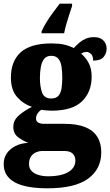

<svg xmlns="http://www.w3.org/2000/svg" viewBox="-33 -786 597 1039"><path d="M224 233Q105 233 46 200Q-13 167 -13 102Q-13 69 3.5 44.5Q20 20 50 4.5Q80 -11 120 -13Q91 -24 65 -43.5Q39 -63 39 -100Q39 -134 67 -159.5Q95 -185 140 -208Q93 -223 59.5 -261Q26 -299 26 -366Q26 -455 79 -503Q132 -551 246 -551Q284 -551 312 -545Q340 -539 366 -526Q382 -543 397.5 -556Q413 -569 432 -577Q451 -585 476 -585Q509 -585 526.5 -567Q544 -549 544 -523Q544 -498 528 -478Q512 -458 471 -458Q471 -485 458.5 -495Q446 -505 437 -505Q426 -505 418.5 -502Q411 -499 406 -496Q430 -476 446.5 -445.5Q463 -415 463 -371Q463 -289 411 -238Q359 -187 246 -187Q236 -187 218 -188.5Q200 -190 192 -192Q182 -188 172 -174.5Q162 -161 162 -145Q162 -129 174.5 -122.5Q187 -116 203 -116H315Q383 -116 427 -98.5Q471 -81 493 -46.5Q515 -12 515 38Q515 129 443.5 181Q372 233 224 233ZM227 168Q273 168 306.5 158Q340 148 357.5 128.5Q375 109 375 83Q375 61 361 46Q347 31 314 31H194Q180 31 163.5 37.5Q147 44 135.5 59.5Q124 75 124 102Q124 125 138 139.5Q152 154 176 161Q200 168 227 168ZM244 -253Q270 -253 283 -267.5Q296 -282 300 -308Q304 -334 304 -365Q304 -397 300 -424.5Q296 -452 283 -468Q270 -484 244 -484Q219 -484 206 -467.5Q193 -451 188 -423.5Q183 -396 183 -364Q183 -318 194.5 -285.5Q206 -253 244 -253ZM192 -616Q201 -637 217 -663.5Q233 -690 253 -717Q273 -744 290 -766H357V-753Q351 -735 342 -708Q333 -681 325.5 -654Q318 -627 314 -606H192Z"/></svg>

Font: Noto Serif Khmer SemiCondensed Black
Style: Regular
Weight: 900
Width: 4
Designer: Danh Hong and the Monotype Design Team
Foundry: Monotype Imaging Inc.
Version: Version 2.004